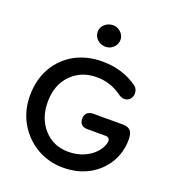

<svg xmlns="http://www.w3.org/2000/svg" viewBox="-157 -1002 1034 1139"><g transform="rotate(20 360.0 -432.0)"><path d="M362 -744C399 -744 432 -774 432 -813C432 -849 399 -880 362 -880C321 -880 288 -849 288 -813C288 -774 321 -744 362 -744ZM368 16C430 16 485 3 532 -23C626 -75 680 -168 680 -272C680 -329 660 -346 613 -346H430C398 -346 378 -327 378 -298C378 -265 395 -248 430 -248H544C561 -248 570 -239 570 -222C562 -157 484 -83 368 -83C304 -83 252 -105 212 -150C172 -194 152 -251 152 -320C152 -391 173 -449 215 -492C257 -535 311 -557 376 -557C432 -557 488 -541 539 -502C551 -495 562 -491 571 -491C602 -491 621 -515 621 -542C621 -561 615 -575 602 -586C535 -634 462 -656 374 -656C311 -656 255 -642 204 -615C103 -559 40 -455 40 -320C40 -256 55 -199 84 -148C143 -47 247 16 368 16Z"/></g></svg>

Font: Dongle
Style: Regular
Weight: 400
Designer: Yanghee Ryu
Foundry: Yanghee Ryu
Version: Version 2.000